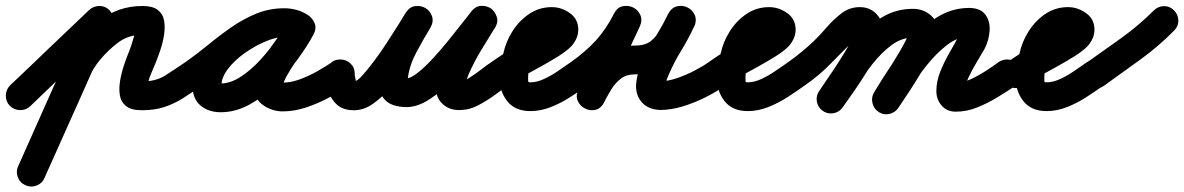

<svg xmlns="http://www.w3.org/2000/svg" viewBox="-71 -336 4156 674"><path d="M-37 35Q-51 20 -50.5 -1Q-50 -22 -35 -37Q-3 -67 29.5 -98Q62 -129 94 -160Q131 -195 168 -230.5Q205 -266 242 -301Q257 -315 278 -314.5Q299 -314 314 -299Q328 -284 327.5 -263Q327 -242 312 -228Q275 -193 238 -157.5Q201 -122 164 -87Q132 -56 99.5 -25Q67 6 35 37Q20 51 -1 50.5Q-22 50 -37 35ZM298 -311Q317 -302 324.5 -282.5Q332 -263 323 -244Q264 -111 204.5 22Q145 155 85 289Q85 289 85 289Q85 289 85 289Q77 308 57 315.5Q37 323 18 314Q-1 306 -8.5 286Q-16 266 -7 247Q52 114 111.5 -19Q171 -152 231 -285Q239 -304 259 -311.5Q279 -319 298 -311ZM240 -59Q233 -39 213.5 -30.5Q194 -22 175 -30Q155 -37 146.5 -56.5Q138 -76 146 -95Q165 -144 200 -186.5Q235 -229 275 -261Q342 -315 429 -315Q465 -315 483 -301Q501 -287 505 -264Q509 -241 505 -214.5Q501 -188 492.5 -162.5Q484 -137 476 -117Q468 -98 458.5 -75.5Q449 -53 447 -31Q447 -29 444.5 -35Q442 -41 440 -43Q437 -46 430 -48Q423 -50 427 -50Q476 -50 509 -71Q542 -92 580 -118Q580 -118 580 -118Q580 -118 580 -118Q597 -130 617.5 -126.5Q638 -123 650 -106Q662 -89 658.5 -68.5Q655 -48 638 -36Q604 -12 572.5 8Q541 28 506.5 39.5Q472 51 427 51Q389 51 371 36Q353 21 349.5 -3Q346 -27 351 -55Q356 -83 365 -109.5Q374 -136 382 -155Q390 -175 395.5 -195Q401 -215 408 -235Q408 -234 409 -231Q413 -222 421 -217Q422 -216 423.5 -215.5Q425 -215 426 -215Q428 -214 429 -214Q377 -214 339 -183Q308 -159 281 -127Q254 -95 240 -59Q240 -59 240 -59Q240 -59 240 -59Z M568 -48Q556 -65 559.5 -86Q563 -107 580 -118Q620 -146 659.5 -178.5Q699 -211 741.5 -240.5Q784 -270 829.5 -288.5Q875 -307 927 -307Q949 -307 971 -301Q993 -295 1011 -282Q1031 -268 1032.5 -248.5Q1034 -229 1024 -214Q1014 -198 995.5 -191.5Q977 -185 957 -197Q948 -202 942 -204Q936 -206 925 -206Q898 -206 861 -190.5Q824 -175 788.5 -150Q753 -125 729.5 -94.5Q706 -64 706 -34Q706 -30 705.5 -32Q705 -34 704 -36Q697 -46 695 -44.5Q693 -43 704 -43Q738 -43 774 -66.5Q810 -90 842.5 -125.5Q875 -161 900.5 -198Q926 -235 941 -262Q953 -284 973 -287.5Q993 -291 1009 -282Q1026 -273 1033.5 -254.5Q1041 -236 1029 -214Q1021 -198 1003.5 -173Q986 -148 967 -120Q948 -92 935 -68.5Q922 -45 922 -32Q922 -33 922 -35Q921 -38 919 -40Q918 -43 915 -45Q912 -47 915 -46Q918 -46 922 -46Q950 -46 981.5 -57.5Q1013 -69 1043 -86Q1073 -103 1095 -118Q1112 -130 1132.5 -126.5Q1153 -123 1165 -106Q1177 -89 1173.5 -68.5Q1170 -48 1153 -36Q1122 -14 1083 7Q1044 28 1002.5 41.5Q961 55 922 55Q884 55 852.5 33Q821 11 821 -32Q821 -71 843 -111Q865 -151 893.5 -189.5Q922 -228 941 -262Q953 -284 973 -287.5Q993 -291 1009 -282Q1026 -273 1033.5 -254.5Q1041 -236 1029 -214Q1007 -173 972.5 -126Q938 -79 895.5 -37Q853 5 804 31.5Q755 58 704 58Q661 58 633 34.5Q605 11 605 -34Q605 -76 625.5 -115.5Q646 -155 680 -189.5Q714 -224 756.5 -250.5Q799 -277 842.5 -292Q886 -307 925 -307Q970 -307 1007 -285Q1028 -273 1029.5 -253Q1031 -233 1020 -216Q1010 -200 991 -193Q972 -186 953 -200Q947 -204 940 -205Q933 -206 927 -206Q887 -206 849 -188Q811 -170 774.5 -142.5Q738 -115 703.5 -86Q669 -57 638 -36Q621 -24 600 -27.5Q579 -31 568 -48Z M1074 -77Q1074 -98 1088.5 -113Q1103 -128 1124 -127Q1145 -127 1160 -112.5Q1175 -98 1174 -77Q1174 -69 1177.5 -56Q1181 -43 1175 -48Q1173 -49 1170.5 -49.5Q1168 -50 1172 -50Q1182 -50 1200.5 -70.5Q1219 -91 1242 -121.5Q1265 -152 1287 -186Q1309 -220 1327 -248.5Q1345 -277 1353 -291Q1367 -312 1386.5 -314.5Q1406 -317 1422 -308Q1439 -298 1445.5 -279Q1452 -260 1440 -239Q1417 -201 1392 -155Q1367 -109 1361 -64Q1360 -61 1361 -56Q1362 -51 1360 -53Q1357 -56 1354 -58.5Q1351 -61 1357 -60Q1357 -60 1355 -60Q1354 -60 1354 -60Q1370 -61 1394 -79.5Q1418 -98 1445.5 -127.5Q1473 -157 1499.5 -189.5Q1526 -222 1548.5 -251Q1571 -280 1584 -296Q1599 -315 1618.5 -315.5Q1638 -316 1653 -306Q1667 -295 1673 -276.5Q1679 -258 1666 -238Q1641 -198 1617 -158Q1593 -118 1574 -75Q1570 -65 1566 -53.5Q1562 -42 1560 -31Q1560 -29 1559.5 -31.5Q1559 -34 1559 -35Q1558 -37 1557 -38.5Q1556 -40 1554 -42Q1552 -45 1546 -47.5Q1540 -50 1544 -50Q1558 -51 1578.5 -64Q1599 -77 1619.5 -93Q1640 -109 1654 -118Q1654 -118 1654 -118Q1654 -118 1654 -118Q1671 -130 1691.5 -126.5Q1712 -123 1724 -106Q1736 -89 1732.5 -68.5Q1729 -48 1712 -36Q1690 -20 1663 -0.5Q1636 19 1607 34Q1578 49 1550 50Q1529 52 1510 45.5Q1491 39 1477 23Q1458 1 1459.5 -31.5Q1461 -64 1475 -101.5Q1489 -139 1509 -175.5Q1529 -212 1549 -242.5Q1569 -273 1580 -291Q1593 -311 1613 -311.5Q1633 -312 1649 -301Q1665 -289 1671 -270Q1677 -251 1663 -233Q1642 -207 1615 -172Q1588 -137 1557 -100Q1526 -63 1492 -31Q1458 1 1423.5 20.5Q1389 40 1355 40Q1355 40 1353 40Q1352 40 1352 40Q1306 38 1284.5 18.5Q1263 -1 1260 -32.5Q1257 -64 1266.5 -100.5Q1276 -137 1292 -173.5Q1308 -210 1325 -241Q1342 -272 1353 -290Q1366 -312 1386 -314.5Q1406 -317 1422 -307Q1438 -297 1445 -278Q1452 -259 1439 -238Q1423 -212 1401.5 -175.5Q1380 -139 1354 -99.5Q1328 -60 1298 -26Q1268 8 1236.5 29.5Q1205 51 1172 51Q1134 51 1112.5 32Q1091 13 1082 -16Q1073 -45 1074 -77Q1074 -77 1074 -77Q1074 -77 1074 -77Z M1712 -36Q1695 -24 1674.5 -27.5Q1654 -31 1642 -48Q1630 -65 1633.5 -85.5Q1637 -106 1654 -118Q1696 -148 1740 -172.5Q1784 -197 1829 -222Q1832 -224 1840 -229.5Q1848 -235 1854 -239Q1860 -243 1859 -240Q1858 -237 1858 -235Q1858 -233 1858 -232Q1858 -232 1858 -230Q1858 -228 1858 -224Q1860 -216 1866 -212Q1868 -210 1868 -210.5Q1868 -211 1866 -211Q1847 -211 1832 -196.5Q1817 -182 1807.5 -162.5Q1798 -143 1794 -128Q1794 -127 1794 -125Q1793 -123 1793 -123Q1789 -109 1786 -95Q1783 -81 1783 -66Q1783 -55 1783 -51Q1783 -47 1791 -47Q1814 -47 1840.5 -59.5Q1867 -72 1891 -89Q1915 -106 1933 -118Q1933 -118 1933 -118Q1933 -118 1933 -118Q1950 -130 1970.5 -126.5Q1991 -123 2003 -106Q2015 -89 2011.5 -68.5Q2008 -48 1991 -36Q1963 -16 1930.5 5Q1898 26 1862.5 40Q1827 54 1791 54Q1737 54 1709.5 19Q1682 -16 1682 -66Q1682 -89 1686 -110Q1690 -131 1697 -153Q1697 -153 1696 -151Q1696 -148 1696 -148Q1704 -188 1727.5 -225.5Q1751 -263 1786.5 -287Q1822 -311 1866 -311Q1900 -311 1929.5 -290Q1959 -269 1959 -232Q1959 -215 1952 -200Q1945 -185 1934 -173Q1917 -156 1889 -138.5Q1861 -121 1828.5 -103Q1796 -85 1765 -68Q1734 -51 1712 -36Q1712 -36 1712 -36Q1712 -36 1712 -36Z M1991 -36Q1974 -24 1953 -27.5Q1932 -31 1921 -48Q1909 -65 1912.5 -86Q1916 -107 1933 -118Q1985 -155 2020 -193Q2055 -231 2084 -287Q2095 -310 2114.5 -314Q2134 -318 2151 -310Q2168 -302 2176.5 -284Q2185 -266 2175 -243Q2144 -177 2113 -111Q2082 -45 2051 21Q2040 44 2020.5 48.5Q2001 53 1984 44Q1967 36 1958 18Q1949 0 1960 -22Q1981 -64 2007 -99Q2033 -134 2070 -155Q2107 -176 2158 -176Q2194 -176 2214 -192Q2234 -208 2247 -233.5Q2260 -259 2275 -288Q2287 -310 2306.5 -314Q2326 -318 2342 -310Q2359 -302 2367.5 -284Q2376 -266 2366 -244Q2346 -200 2321 -159.5Q2296 -119 2277 -75Q2273 -66 2269.5 -57Q2266 -48 2265 -38Q2264 -33 2264 -32Q2261 -36 2260.5 -39Q2260 -42 2256 -46Q2255 -47 2250.5 -49Q2246 -51 2248 -51Q2274 -51 2305 -61.5Q2336 -72 2366 -87.5Q2396 -103 2417 -118Q2434 -130 2454.5 -126.5Q2475 -123 2487 -106Q2499 -89 2495.5 -68.5Q2492 -48 2475 -36Q2446 -15 2406.5 5Q2367 25 2325.5 37.5Q2284 50 2248 50Q2226 50 2207 41.5Q2188 33 2175 14Q2160 -10 2162 -40Q2164 -70 2177 -103Q2190 -136 2208.5 -169Q2227 -202 2245 -232Q2263 -262 2274 -285Q2284 -308 2304 -311.5Q2324 -315 2341 -307Q2358 -298 2367 -280Q2376 -262 2365 -241Q2339 -193 2314.5 -155.5Q2290 -118 2254 -96.5Q2218 -75 2158 -75Q2128 -75 2108.5 -60Q2089 -45 2075.5 -23Q2062 -1 2050 22Q2039 45 2019.5 49.5Q2000 54 1983 45Q1966 37 1957.5 19Q1949 1 1959 -21Q1990 -88 2021 -154Q2052 -220 2083 -286Q2094 -308 2113.5 -312.5Q2133 -317 2150 -308Q2168 -300 2176.5 -282Q2185 -264 2174 -241Q2139 -174 2096 -126.5Q2053 -79 1991 -36Q1991 -36 1991 -36Q1991 -36 1991 -36Z M2475 -36Q2458 -24 2437.5 -27.5Q2417 -31 2405 -48Q2393 -65 2396.5 -85.5Q2400 -106 2417 -118Q2459 -148 2503 -172.5Q2547 -197 2592 -222Q2595 -224 2603 -229.5Q2611 -235 2617 -239Q2623 -243 2622 -240Q2621 -237 2621 -235Q2621 -233 2621 -232Q2621 -232 2621 -230Q2621 -228 2621 -224Q2623 -216 2629 -212Q2631 -210 2631 -210.5Q2631 -211 2629 -211Q2610 -211 2595 -196.5Q2580 -182 2570.5 -162.5Q2561 -143 2557 -128Q2557 -127 2557 -125Q2556 -123 2556 -123Q2552 -109 2549 -95Q2546 -81 2546 -66Q2546 -55 2546 -51Q2546 -47 2554 -47Q2577 -47 2603.5 -59.5Q2630 -72 2654 -89Q2678 -106 2696 -118Q2696 -118 2696 -118Q2696 -118 2696 -118Q2713 -130 2733.5 -126.5Q2754 -123 2766 -106Q2778 -89 2774.5 -68.5Q2771 -48 2754 -36Q2726 -16 2693.5 5Q2661 26 2625.5 40Q2590 54 2554 54Q2500 54 2472.5 19Q2445 -16 2445 -66Q2445 -89 2449 -110Q2453 -131 2460 -153Q2460 -153 2459 -151Q2459 -148 2459 -148Q2467 -188 2490.5 -225.5Q2514 -263 2549.5 -287Q2585 -311 2629 -311Q2663 -311 2692.5 -290Q2722 -269 2722 -232Q2722 -215 2715 -200Q2708 -185 2697 -173Q2680 -156 2652 -138.5Q2624 -121 2591.5 -103Q2559 -85 2528 -68Q2497 -51 2475 -36Q2475 -36 2475 -36Q2475 -36 2475 -36Z M2684 -48Q2672 -65 2675.5 -85.5Q2679 -106 2696 -118Q2744 -152 2785 -191Q2807 -212 2831.5 -240.5Q2856 -269 2884 -290Q2912 -311 2947 -311Q2984 -311 3007 -285.5Q3030 -260 3030 -224Q3030 -198 3014 -162Q2998 -126 2974 -87.5Q2950 -49 2926.5 -15Q2903 19 2887 41Q2887 41 2887 41Q2887 41 2887 41Q2875 58 2854.5 61.5Q2834 65 2817 53Q2800 41 2796.5 20.5Q2793 0 2805 -17Q2812 -28 2827 -49.5Q2842 -71 2859.5 -97.5Q2877 -124 2892.5 -149.5Q2908 -175 2918.5 -195Q2929 -215 2929 -224Q2929 -225 2930.5 -220.5Q2932 -216 2941 -212Q2942 -211 2945 -210.5Q2948 -210 2947 -210Q2945 -210 2940 -205.5Q2935 -201 2933 -200Q2888 -157 2847 -114.5Q2806 -72 2754 -36Q2737 -24 2716.5 -27.5Q2696 -31 2684 -48ZM2887 41Q2875 58 2854.5 61.5Q2834 65 2817 53Q2800 41 2796.5 20.5Q2793 0 2805 -17Q2834 -59 2867.5 -109Q2901 -159 2940.5 -203.5Q2980 -248 3027.5 -276.5Q3075 -305 3134 -305Q3169 -305 3195 -283.5Q3221 -262 3221 -225Q3221 -200 3205.5 -164Q3190 -128 3167 -89Q3144 -50 3121 -15Q3098 20 3083 42Q3072 59 3051.5 63.5Q3031 68 3013 56Q2996 45 2991.5 24.5Q2987 4 2999 -14Q3007 -26 3021.5 -48.5Q3036 -71 3053 -98.5Q3070 -126 3085.5 -152Q3101 -178 3110.5 -198Q3120 -218 3120 -225Q3120 -227 3120.5 -223.5Q3121 -220 3122 -218Q3125 -209 3130.5 -206.5Q3136 -204 3134 -204Q3094 -204 3058.5 -177.5Q3023 -151 2992 -111.5Q2961 -72 2934.5 -30.5Q2908 11 2887 41Q2887 41 2887 41Q2887 41 2887 41ZM3084 40Q3073 58 3053 63.5Q3033 69 3015 58Q2997 47 2992 27Q2987 7 2997 -11Q3022 -53 3055.5 -103.5Q3089 -154 3130 -200Q3171 -246 3219.5 -276Q3268 -306 3323 -308Q3368 -310 3386.5 -286.5Q3405 -263 3403 -229Q3401 -195 3385 -164Q3373 -143 3357.5 -117.5Q3342 -92 3329.5 -65.5Q3317 -39 3317 -16Q3317 -17 3317 -20Q3316 -23 3315 -26Q3309 -37 3297 -43Q3293 -44 3287.5 -44.5Q3282 -45 3284 -45Q3309 -45 3337 -58Q3365 -71 3391 -88Q3417 -105 3436 -119Q3454 -130 3474.5 -126.5Q3495 -123 3507 -106Q3518 -88 3514.5 -67.5Q3511 -47 3494 -35Q3464 -15 3429.5 6Q3395 27 3358.5 41.5Q3322 56 3284 56Q3253 56 3234.5 34.5Q3216 13 3216 -16Q3216 -50 3229.5 -84Q3243 -118 3261.5 -150Q3280 -182 3296 -212Q3300 -220 3303 -226Q3304 -230 3305 -234Q3305 -234 3305 -234Q3305 -226 3310 -219Q3314 -213 3320 -210Q3325 -207 3327 -207Q3290 -206 3253.5 -178Q3217 -150 3184.5 -109.5Q3152 -69 3126 -28Q3100 13 3084 40Q3084 40 3084 40Q3084 40 3084 40Z M3524 -36Q3507 -24 3486.5 -27.5Q3466 -31 3454 -48Q3442 -65 3445.5 -85.5Q3449 -106 3466 -118Q3508 -148 3552 -172.5Q3596 -197 3641 -222Q3644 -224 3652 -229.5Q3660 -235 3666 -239Q3672 -243 3671 -240Q3670 -237 3670 -235Q3670 -233 3670 -232Q3670 -232 3670 -230Q3670 -228 3670 -224Q3672 -216 3678 -212Q3680 -210 3680 -210.5Q3680 -211 3678 -211Q3659 -211 3644 -196.5Q3629 -182 3619.5 -162.5Q3610 -143 3606 -128Q3606 -127 3606 -125Q3605 -123 3605 -123Q3601 -109 3598 -95Q3595 -81 3595 -66Q3595 -55 3595 -51Q3595 -47 3603 -47Q3626 -47 3652.5 -59.5Q3679 -72 3703 -89Q3727 -106 3745 -118Q3745 -118 3745 -118Q3745 -118 3745 -118Q3762 -130 3782.5 -126.5Q3803 -123 3815 -106Q3827 -89 3823.5 -68.5Q3820 -48 3803 -36Q3775 -16 3742.5 5Q3710 26 3674.5 40Q3639 54 3603 54Q3549 54 3521.5 19Q3494 -16 3494 -66Q3494 -89 3498 -110Q3502 -131 3509 -153Q3509 -153 3508 -151Q3508 -148 3508 -148Q3516 -188 3539.5 -225.5Q3563 -263 3598.5 -287Q3634 -311 3678 -311Q3712 -311 3741.5 -290Q3771 -269 3771 -232Q3771 -215 3764 -200Q3757 -185 3746 -173Q3729 -156 3701 -138.5Q3673 -121 3640.5 -103Q3608 -85 3577 -68Q3546 -51 3524 -36Q3524 -36 3524 -36Q3524 -36 3524 -36Z M3733 -46Q3721 -63 3724.5 -84Q3728 -105 3745 -117Q3805 -159 3866 -203Q3927 -247 3979 -299Q3979 -299 3979 -299Q3979 -299 3979 -299Q3994 -314 4014.5 -314.5Q4035 -315 4050 -300Q4065 -285 4065.5 -264.5Q4066 -244 4051 -229Q3996 -173 3931.5 -126.5Q3867 -80 3803 -34Q3786 -22 3765.5 -25.5Q3745 -29 3733 -46Z"/></svg>

Font: FRB American Cursive Ultra
Style: Bold Italic
Weight: 1000
Italic angle: -25°
Version: Version 2.0;Modular Font Editor K font №1